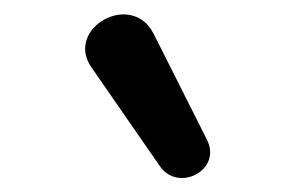

<svg xmlns="http://www.w3.org/2000/svg" viewBox="-20 -795 417 271"><path d="M109 -700 206 -560C232 -523 294 -555 272 -598L197 -747C166 -809 71 -755 109 -700Z"/></svg>

Font: SN Pro SemiBold
Style: Regular
Weight: 600
Designer: Tobias Whetton
Foundry: Supernotes
Version: Version 1.003;Glyphs 3.3 (3324)